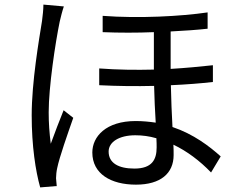

<svg xmlns="http://www.w3.org/2000/svg" viewBox="-20 -784 1040 836"><path d="M169 -764C169 -743 166 -716 163 -693C150 -612 118 -427 118 -282C118 -148 135 -39 155 32L227 26L224 -8C224 -20 226 -39 229 -52C239 -101 275 -202 299 -271L257 -304C241 -264 217 -203 201 -158C195 -207 192 -247 192 -295C192 -406 221 -598 240 -690C244 -708 252 -739 258 -756ZM662 -142C662 -89 642 -50 565 -50C496 -50 453 -74 453 -124C453 -166 499 -195 569 -195C600 -195 630 -191 661 -182C662 -166 662 -152 662 -142ZM907 -500C852 -494 790 -488 723 -484V-647C784 -650 839 -654 884 -659V-730C768 -713 586 -703 427 -715V-644C499 -641 577 -641 650 -644V-481C573 -479 492 -480 412 -486V-413C491 -409 573 -408 651 -410C652 -358 655 -300 658 -250C630 -254 602 -257 571 -257C441 -257 382 -189 382 -120C382 -27 463 20 572 20C679 20 736 -29 736 -109C736 -122 736 -137 735 -154C794 -126 850 -84 899 -33L941 -103C892 -147 823 -200 731 -231C728 -288 725 -352 724 -413C792 -416 855 -421 907 -427Z"/></svg>

Font: Noto Sans CJK TC Regular
Style: Regular
Weight: 400
Designer: Ryoko NISHIZUKA (kana & ideographs); Paul D. Hunt (Latin, Greek & Cyrillic); Wenlong ZHANG (bopomofo); Sandoll Communica
Foundry: Adobe Systems Incorporated
Version: Version 1.001;PS 1.001;hotconv 1.0.78;makeotf.lib2.5.61930